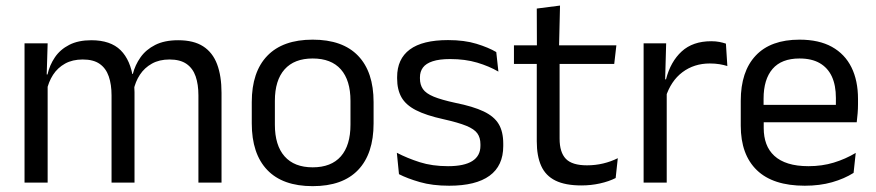

<svg xmlns="http://www.w3.org/2000/svg" viewBox="-20 -640 3070 673"><path d="M675.5 0V-305.5Q675.5 -344 665.8 -372.2Q656 -400.5 633.8 -416Q611.5 -431.5 574 -431.5Q538.5 -431.5 512.5 -417Q486.5 -402.5 470.5 -378.2Q454.5 -354 448 -323L435.5 -380.5H445.5Q453.5 -412 472.5 -439Q491.5 -466 524 -482.5Q556.5 -499 604.5 -499Q659 -499 692.2 -477.5Q725.5 -456 741 -414.8Q756.5 -373.5 756.5 -314.5V0ZM66 0V-488H147L143.5 -371L147 -366V0ZM371 0V-305.5Q371 -344 361.2 -372.2Q351.5 -400.5 329.5 -416Q307.5 -431.5 270 -431.5Q234 -431.5 208 -417Q182 -402.5 166 -377.8Q150 -353 143.5 -321.5L128.5 -379H146.5Q154 -412 172.5 -439.2Q191 -466.5 222.8 -482.8Q254.5 -499 300 -499Q367.5 -499 402.8 -464Q438 -429 447 -362Q449.5 -352 450.5 -340.2Q451.5 -328.5 451.5 -317V0Z M1076 12.5Q971 12.5 916.8 -44.2Q862.5 -101 862.5 -207.5V-282Q862.5 -388 917 -444.5Q971.5 -501 1076 -501Q1181 -501 1235.2 -444.5Q1289.5 -388 1289.5 -282V-207.5Q1289.5 -101 1235.2 -44.2Q1181 12.5 1076 12.5ZM1076 -53.5Q1141 -53.5 1174.8 -92Q1208.5 -130.5 1208.5 -203V-286.5Q1208.5 -358.5 1174.8 -396.8Q1141 -435 1076 -435Q1011.5 -435 977.5 -396.8Q943.5 -358.5 943.5 -286.5V-203Q943.5 -130.5 977.5 -92Q1011.5 -53.5 1076 -53.5Z M1554.5 11Q1495.5 11 1451.5 -1.8Q1407.5 -14.5 1378.5 -29.5L1371 -104.5Q1407.5 -85.5 1451.2 -71.5Q1495 -57.5 1550.5 -57.5Q1607 -57.5 1635.5 -75.5Q1664 -93.5 1664 -129V-134.5Q1664 -157.5 1653.2 -172.5Q1642.5 -187.5 1614.5 -199Q1586.5 -210.5 1535 -222Q1473.5 -235.5 1438 -253.8Q1402.5 -272 1387.2 -299Q1372 -326 1372 -365V-369.5Q1372 -433.5 1416.5 -466.5Q1461 -499.5 1550.5 -499.5Q1608 -499.5 1650.2 -486.5Q1692.5 -473.5 1719.5 -457.5L1727 -389Q1694.5 -408 1652.5 -420.5Q1610.5 -433 1558 -433Q1520 -433 1496.5 -425.2Q1473 -417.5 1462.5 -403.2Q1452 -389 1452 -369V-365Q1452 -343 1462.5 -327.8Q1473 -312.5 1500.2 -301.2Q1527.5 -290 1576 -279.5Q1638.5 -267 1675.2 -249.5Q1712 -232 1728 -205.2Q1744 -178.5 1744 -136.5V-128Q1744 -59 1696 -24Q1648 11 1554.5 11Z M2018 10Q1961.5 10 1927 -7Q1892.5 -24 1877 -58.5Q1861.5 -93 1861.5 -144.5V-452.5H1941.5V-154Q1941.5 -106 1963.5 -83.2Q1985.5 -60.5 2037.5 -60.5Q2067 -60.5 2094.2 -67Q2121.5 -73.5 2145.5 -85.5L2138 -16Q2114.5 -4 2083 3Q2051.5 10 2018 10ZM1781.5 -416V-481H2140.5L2133 -416ZM1862 -473 1861.5 -610 1943 -620.5 1939.5 -473Z M2313 -298.5 2294.5 -361 2314.5 -362Q2330.5 -424 2369.5 -459.8Q2408.5 -495.5 2473 -495.5Q2489 -495.5 2501.8 -493Q2514.5 -490.5 2524.5 -487L2529.5 -408.5Q2517 -412.5 2501.8 -415Q2486.5 -417.5 2468 -417.5Q2413 -417.5 2372.2 -387Q2331.5 -356.5 2313 -298.5ZM2236 0V-488H2315L2311 -344L2317 -338V0Z M2801 11Q2689.5 11 2633 -43.5Q2576.5 -98 2576.5 -199.5V-286.5Q2576.5 -389.5 2629 -445.2Q2681.5 -501 2782.5 -501Q2850.5 -501 2896 -475.8Q2941.5 -450.5 2964.5 -404Q2987.5 -357.5 2987.5 -293V-275Q2987.5 -259 2986.2 -243Q2985 -227 2983 -211.5H2908.5Q2909.5 -235.5 2909.8 -257Q2910 -278.5 2910 -296.5Q2910 -341 2895.8 -371.8Q2881.5 -402.5 2853.2 -418.8Q2825 -435 2782.5 -435Q2719.5 -435 2688 -398.5Q2656.5 -362 2656.5 -294V-247.5L2657 -237.5V-191Q2657 -160.5 2666 -136Q2675 -111.5 2694.2 -93.8Q2713.5 -76 2743.2 -66.8Q2773 -57.5 2814 -57.5Q2861.5 -57.5 2902.5 -70Q2943.5 -82.5 2979.5 -104L2972 -34Q2939.5 -13.5 2896.5 -1.2Q2853.5 11 2801 11ZM2619 -211.5V-272.5H2966V-211.5Z"/></svg>

Font: Anek Tamil
Style: Regular
Weight: 400
Designer: Aadarsh Rajan (Tamil), Yesha Goshar (Latin)
Foundry: Ek Type
Version: Version 1.003